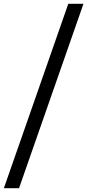

<svg xmlns="http://www.w3.org/2000/svg" viewBox="-98 -831 462 1019"><path d="M-77.5 168 264.5 -811H345L3 168Z"/></svg>

Font: Libre Caslon Condensed Bold
Style: Italic
Weight: 700
Italic angle: -22.583°
Designer: Pablo Impallari, Rodrigo Fuenzalida, Katja Schimmel, Ertekin Erdin
Foundry: Pablo Impallari, Rodrigo Fuenzalida
Version: Version 2.000; ttfautohint (v1.8.4.7-5d5b);gftools[0.9.33]